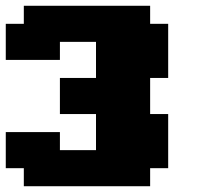

<svg xmlns="http://www.w3.org/2000/svg" viewBox="-20 -895 727 665"><path d="M62.5 -250H500V-312.5H562.5V-500H500V-625H562.5V-812.5H500V-875H62.5V-812.5H0V-687.5H187.5V-750H312.5V-625H187.5V-500H312.5V-375H187.5V-437.5H0V-312.5H62.5Z"/></svg>

Font: Faithful 32x
Style: Semibold
Weight: 400
Foundry: Faithful Resource Pack
Version: Version 1.0; January 27, 2023